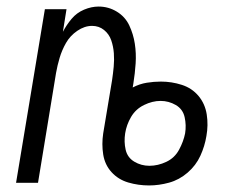

<svg xmlns="http://www.w3.org/2000/svg" viewBox="-20 -558 760 586"><path d="M435 8Q465 8 496 -0.5Q527 -9 552.5 -31Q578 -53 591.5 -82.5Q605 -112 610 -143Q616 -176 611 -208.5Q606 -241 586 -265Q566 -289 535 -299Q504 -309 471 -309Q450 -309 428 -305.5Q406 -302 385 -291L387 -303Q392 -334 394 -364.5Q396 -395 391.5 -424.5Q387 -454 374.5 -480.5Q362 -507 336.5 -522.5Q311 -538 281 -538Q259 -538 236.5 -528.5Q214 -519 198.5 -500.5Q183 -482 172 -461L183 -530H117L29 0H96L151 -335Q155 -358 162 -381.5Q169 -405 181.5 -427Q194 -449 216 -464Q238 -479 261 -479Q282 -479 297.5 -466.5Q313 -454 319.5 -435Q326 -416 327.5 -395.5Q329 -375 327 -354Q325 -333 322 -313L295 -151Q290 -118 295 -86.5Q300 -55 320.5 -32.5Q341 -10 371.5 -1Q402 8 435 8ZM436 -52Q411 -52 390 -64.5Q369 -77 363.5 -101Q358 -125 362 -151Q366 -177 380 -201Q394 -225 419.5 -237.5Q445 -250 470 -250Q495 -250 516.5 -237.5Q538 -225 543.5 -200.5Q549 -176 545 -151Q540 -126 526.5 -101Q513 -76 487.5 -64Q462 -52 436 -52Z"/></svg>

Font: Iosevka Sparkle Light
Style: Italic
Weight: 300
Italic angle: -9°
Designer: Belleve Invis
Foundry: Belleve Invis
Version: Version 4.5.0; ttfautohint (v1.8.3)